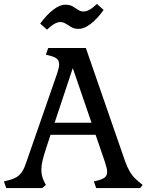

<svg xmlns="http://www.w3.org/2000/svg" viewBox="-36 -964 762 984"><path d="M-4 0 -16 -34 7 -40Q34 -47 50 -57Q66 -67 77.5 -84.5Q89 -102 99 -133L256 -585Q261 -601 264 -612.5Q267 -624 267 -634Q267 -653 256 -662.5Q245 -672 222 -678L199 -684L211 -718H404L605 -138Q617 -105 629.5 -84Q642 -63 658 -48Q674 -33 695 -16L682 0H457L445 -34L468 -40Q491 -46 502 -55.5Q513 -65 513 -84Q513 -94 510 -105.5Q507 -117 502 -133L454 -273H223L199 -200Q188 -166 182 -141Q176 -116 176 -95Q176 -61 190 -34L199 -16L180 0ZM244 -335H433L337 -615ZM205 -812 170 -843Q202 -887 236 -913.5Q270 -940 299 -940Q321 -940 336 -931.5Q351 -923 364 -914Q377 -905 393 -905Q406 -905 422.5 -914Q439 -923 461 -944L495 -913Q464 -869 430 -842.5Q396 -816 367 -816Q345 -816 329.5 -825Q314 -834 301 -842.5Q288 -851 272 -851Q260 -851 242.5 -841.5Q225 -832 205 -812Z"/></svg>

Font: Gabriela
Style: Regular
Weight: 400
Designer: Eduardo Rodriguez Tunni
Foundry: Eduardo Rodriguez Tunni
Version: Version 2.001;gftools[0.9.26]